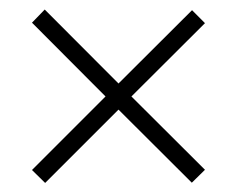

<svg xmlns="http://www.w3.org/2000/svg" viewBox="-20 -498 510 413"><path d="M234.9 -318.4 76.2 -477.5 48.8 -449.2 207 -290.5 48.8 -132.3 77.1 -104.5 234.9 -262.2 392.6 -105 420.9 -132.8 262.7 -290.5 420.9 -448.2 393.1 -476.1Z"/></svg>

Font: Estedad ExtraLight
Style: Regular
Weight: 200
Designer: Amin Abedi
Version: Version 7.3